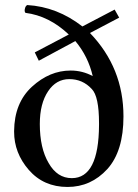

<svg xmlns="http://www.w3.org/2000/svg" viewBox="-20 -730 548 762"><path d="M453 -660 337 -599Q470 -461 470 -268Q470 -130 406 -59Q341 12 248 12Q153 12 94 -56Q36 -123 36 -207Q36 -209 36 -210Q37 -322 107 -386Q177 -450 260 -450H261Q307 -450 348 -428Q330 -506 279 -567L134 -489L118 -522L253 -593Q175 -667 81 -679Q76 -685 79 -696Q81 -706 88 -710Q207 -703 307 -625L435 -692ZM255 -416Q203 -416 171 -368Q138 -319 138 -238Q138 -142 173 -83Q207 -23 265 -23Q372 -23 373 -234Q373 -238 373 -241Q373 -348 344 -377Q308 -416 255 -416Z"/></svg>

Font: Triodion
Style: Regular
Weight: 400
Version: Version 1.201; ttfautohint (v1.8.4.7-5d5b)